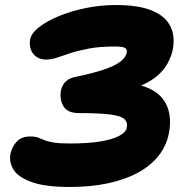

<svg xmlns="http://www.w3.org/2000/svg" viewBox="-20 -732 740 764"><path d="M258 12Q160 12 106 -7.5Q52 -27 33.5 -57.5Q15 -88 22 -121Q28 -149 47 -169Q66 -189 100 -189Q119 -189 130.5 -185Q142 -181 155.5 -175Q169 -169 192.5 -165Q216 -161 258 -161Q330 -161 378.5 -169Q427 -177 453.5 -191Q480 -205 484 -222Q489 -245 475 -258Q461 -271 418 -276.5Q375 -282 294 -282Q248 -282 232 -310Q216 -338 223 -374Q228 -395 242.5 -408.5Q257 -422 285 -427Q347 -440 390 -454Q433 -468 456.5 -485Q480 -502 484 -522Q486 -531 482.5 -536.5Q479 -542 468.5 -544.5Q458 -547 439 -547Q378 -547 335 -539Q292 -531 261.5 -521Q231 -511 208 -503Q185 -495 162 -495Q142 -495 126.5 -505Q111 -515 103.5 -533Q96 -551 100 -576Q105 -600 135.5 -624Q166 -648 214.5 -668Q263 -688 321.5 -700Q380 -712 441 -712Q531 -712 584.5 -690Q638 -668 658 -627.5Q678 -587 667 -532Q661 -506 647 -480Q633 -454 606.5 -431Q580 -408 540 -391Q500 -374 443 -365L445 -404Q513 -403 557.5 -386.5Q602 -370 625 -342Q648 -314 654 -278Q660 -242 652 -201Q642 -151 610.5 -111.5Q579 -72 528 -44.5Q477 -17 409 -2.5Q341 12 258 12Z"/></svg>

Font: Shantell Sans ExtraBold
Style: Italic
Weight: 800
Italic angle: -11°
Designer: Stephen Nixon, Anya Danilova, Shantell Martin
Foundry: Arrow Type
Version: Version 1.011;[c5ecc13dd]